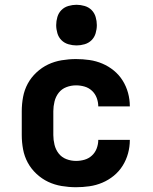

<svg xmlns="http://www.w3.org/2000/svg" viewBox="-20 -775 640 803"><path d="M298 8Q268 8 238 3Q208 -2 181.5 -14.5Q155 -27 132.5 -48Q110 -69 96 -95Q82 -121 76.5 -150.5Q71 -180 71 -210V-310Q71 -340 76.5 -369.5Q82 -399 96 -425Q110 -451 132.5 -472Q155 -493 181.5 -505.5Q208 -518 238 -523Q268 -528 298 -528Q326 -528 354 -524Q382 -520 408 -509Q434 -498 456 -480Q478 -462 493 -438Q508 -414 515.5 -386.5Q523 -359 523 -331Q523 -330 523 -330Q523 -330 523 -330H391Q391 -330 391 -330Q391 -330 391 -330Q391 -348 384.5 -365.5Q378 -383 364.5 -395.5Q351 -408 333.5 -413Q316 -418 298 -418Q277 -418 257.5 -410.5Q238 -403 225.5 -387Q213 -371 208 -350.5Q203 -330 203 -310V-210Q203 -190 208 -169.5Q213 -149 225.5 -133Q238 -117 257.5 -109.5Q277 -102 298 -102Q316 -102 333.5 -107Q351 -112 364.5 -124.5Q378 -137 384.5 -154.5Q391 -172 391 -190Q391 -190 391 -190Q391 -190 391 -190H523Q523 -190 523 -190Q523 -190 523 -189Q523 -161 515.5 -133.5Q508 -106 493 -82Q478 -58 456 -40Q434 -22 408 -11Q382 0 354 4Q326 8 298 8ZM300 -585Q283 -585 266 -590Q249 -595 237 -607Q225 -619 220 -636Q215 -653 215 -670Q215 -687 220 -704Q225 -721 237 -733Q249 -745 266 -750Q283 -755 300 -755Q317 -755 334 -750Q351 -745 363 -733Q375 -721 380 -704Q385 -687 385 -670Q385 -653 380 -636Q375 -619 363 -607Q351 -595 334 -590Q317 -585 300 -585Z"/></svg>

Font: Iosevka Custom XBdEx
Style: Regular
Weight: 800
Width: 7
Monospace: yes
Designer: Belleve Invis
Foundry: Belleve Invis
Version: Version 11.2.4; ttfautohint (v1.8.4)